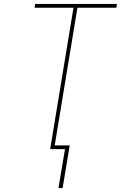

<svg xmlns="http://www.w3.org/2000/svg" viewBox="-20 -755 640 972"><path d="M297 197H276L309 0H234L352 -716H155L158 -735H572L569 -716H372L257 -19H333Z"/></svg>

Font: Iosevka Aile Thin
Style: Italic
Weight: 100
Italic angle: -9°
Designer: Belleve Invis
Foundry: Belleve Invis
Version: Version 31.1.0; ttfautohint (v1.8.4)